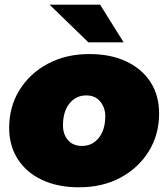

<svg xmlns="http://www.w3.org/2000/svg" viewBox="-20 -787 716 817"><path d="M316 10Q226 10 159 -21.5Q92 -53 55.5 -110Q19 -167 19 -243Q19 -333 63 -404Q107 -475 184 -516Q261 -557 360 -557Q451 -557 517.5 -525.5Q584 -494 620.5 -437.5Q657 -381 657 -304Q657 -214 613 -143Q569 -72 492.5 -31Q416 10 316 10ZM329 -166Q373 -166 400.5 -200.5Q428 -235 428 -293Q428 -328 407 -354.5Q386 -381 347 -381Q303 -381 275.5 -346.5Q248 -312 248 -254Q248 -215 269.5 -190.5Q291 -166 329 -166ZM356 -607 191 -767H406L506 -607Z"/></svg>

Font: Montserrat Black
Style: Italic
Weight: 900
Italic angle: -11.3°
Designer: Julieta Ulanovsky
Foundry: Julieta Ulanovsky
Version: Version 9.000; ttfautohint (v1.8.4.7-5d5b)